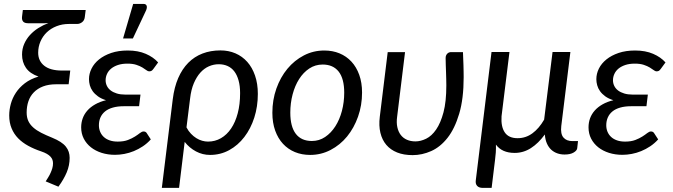

<svg xmlns="http://www.w3.org/2000/svg" viewBox="-20 -766 3358 958"><path d="M403 -680Q401 -664 389.5 -655.2Q378 -646.5 365 -646.5H324.5Q290.5 -646.5 262 -635.2Q233.5 -624 213.2 -604.5Q193 -585 181.8 -558.8Q170.5 -532.5 170.5 -503Q170.5 -462 200.8 -438Q231 -414 289 -414H330.5L322.5 -345.5H260.5Q222.5 -345.5 194.8 -334.8Q167 -324 148.8 -305.2Q130.5 -286.5 121.8 -260.8Q113 -235 113 -204.5Q113 -180.5 121.2 -162.5Q129.5 -144.5 145.8 -130Q162 -115.5 185.5 -103.5Q209 -91.5 240 -79Q264.5 -69 281.5 -58Q298.5 -47 308.5 -34.5Q318.5 -22 323 -8Q327.5 6 327.5 21.5Q327.5 59 313 93.8Q298.5 128.5 271.5 165.5L208 139Q214 129.5 220.5 119Q227 108.5 232.2 97Q237.5 85.5 241 73.5Q244.5 61.5 244.5 49Q244.5 40 241.8 31.8Q239 23.5 232.2 16Q225.5 8.5 214 1.8Q202.5 -5 184.5 -11Q150 -22.5 120.8 -38.5Q91.5 -54.5 70.5 -76Q49.5 -97.5 37.8 -125.8Q26 -154 26 -190Q26 -218.5 34 -247.8Q42 -277 59.2 -303.2Q76.5 -329.5 104.2 -350.8Q132 -372 172 -384Q129 -399 109.5 -427.5Q90 -456 90 -493.5Q90 -522.5 100.8 -547Q111.5 -571.5 129.5 -591.2Q147.5 -611 171.2 -626Q195 -641 221.5 -651Q212 -650 202.2 -650Q192.5 -650 181.5 -650H121Q102 -650 95 -659Q88 -668 90 -683.5L94 -716H407.5Z M385 0ZM746 -423Q740 -414.5 735.2 -412.2Q730.5 -410 724 -410Q718 -410 710.2 -416Q702.5 -422 690.5 -429.2Q678.5 -436.5 660.5 -442.5Q642.5 -448.5 616 -448.5Q589 -448.5 568.8 -441.8Q548.5 -435 534.8 -423.8Q521 -412.5 514 -397.2Q507 -382 507 -365.5Q507 -350.5 513.5 -337.2Q520 -324 532.5 -314.5Q545 -305 563.2 -299.5Q581.5 -294 605 -294H681L674 -236H598Q566.5 -236 543 -229.2Q519.5 -222.5 504.2 -210Q489 -197.5 481.2 -180Q473.5 -162.5 473.5 -141Q473.5 -123.5 479.8 -108.5Q486 -93.5 498 -82.5Q510 -71.5 527.5 -65.5Q545 -59.5 567.5 -59.5Q597.5 -59.5 618.2 -67.5Q639 -75.5 653.5 -84.8Q668 -94 678 -102Q688 -110 696.5 -110Q707 -110 712 -102L732.5 -70.5Q714.5 -50.5 692.8 -36Q671 -21.5 647.8 -12Q624.5 -2.5 600.5 2Q576.5 6.5 554 6.5Q518.5 6.5 487.5 -3.2Q456.5 -13 433.8 -31Q411 -49 398 -74.2Q385 -99.5 385 -130.5Q385 -154.5 392.8 -175.8Q400.5 -197 416 -214.5Q431.5 -232 454.8 -245.2Q478 -258.5 509 -266Q485 -273.5 468.8 -285.2Q452.5 -297 442.5 -311Q432.5 -325 428.2 -340.5Q424 -356 424 -371Q424 -398 436.8 -423.8Q449.5 -449.5 474.2 -469.5Q499 -489.5 535 -501.8Q571 -514 617.5 -514Q669 -514 707.2 -497.5Q745.5 -481 769 -454.5ZM594 -574 644.5 -746.5H695.5Q708 -746.5 711.5 -737.8Q715 -729 709 -714.5L643 -574Z M842 -271Q849.5 -331 869.2 -376.5Q889 -422 919.5 -452.8Q950 -483.5 990.5 -499Q1031 -514.5 1080 -514.5Q1120.5 -514.5 1154.8 -499.8Q1189 -485 1213.8 -457.2Q1238.5 -429.5 1252.5 -389Q1266.5 -348.5 1266.5 -297.5Q1266.5 -234.5 1248.8 -179.2Q1231 -124 1199.2 -82.5Q1167.5 -41 1123.8 -17Q1080 7 1028 7Q990.5 7 957.8 -10.5Q925 -28 901.5 -58L873.5 171.5H787.5ZM910.5 -130.5Q920 -112 932.8 -98.8Q945.5 -85.5 959.5 -76.8Q973.5 -68 988.5 -63.8Q1003.5 -59.5 1018 -59.5Q1053 -59.5 1082.5 -76.5Q1112 -93.5 1133.2 -125Q1154.5 -156.5 1166.2 -201Q1178 -245.5 1178 -301Q1178 -338 1170.2 -365.2Q1162.5 -392.5 1148.8 -410.2Q1135 -428 1115.2 -436.8Q1095.5 -445.5 1071.5 -445.5Q1046 -445.5 1022.5 -435.2Q999 -425 980 -404Q961 -383 947.2 -350.8Q933.5 -318.5 928.5 -274.5Z M1536 -62.5Q1572.5 -62.5 1602.2 -82.5Q1632 -102.5 1653.2 -135.8Q1674.5 -169 1686 -212.5Q1697.5 -256 1697.5 -303.5Q1697.5 -373.5 1669.8 -408.8Q1642 -444 1590 -444Q1553 -444 1523.2 -424.2Q1493.5 -404.5 1472.5 -371.5Q1451.5 -338.5 1440 -295Q1428.5 -251.5 1428.5 -204Q1428.5 -134 1456 -98.2Q1483.5 -62.5 1536 -62.5ZM1527.5 7Q1486 7 1451.5 -7.2Q1417 -21.5 1392 -48.5Q1367 -75.5 1353 -114.5Q1339 -153.5 1339 -203.5Q1339 -267.5 1359 -324Q1379 -380.5 1414 -422.8Q1449 -465 1496.2 -489.5Q1543.5 -514 1598 -514Q1639.5 -514 1674 -499.8Q1708.5 -485.5 1733.5 -458.5Q1758.5 -431.5 1772.5 -392.5Q1786.5 -353.5 1786.5 -304Q1786.5 -240.5 1766.5 -184Q1746.5 -127.5 1711.8 -85Q1677 -42.5 1629.5 -17.8Q1582 7 1527.5 7Z M2001 -506 1961.5 -183.5Q1957.5 -154.5 1962.5 -131.5Q1967.5 -108.5 1979.5 -92.8Q1991.5 -77 2010.2 -68.8Q2029 -60.5 2053 -60.5Q2079 -60.5 2106.5 -74Q2134 -87.5 2156.2 -119.8Q2178.5 -152 2192.8 -205.5Q2207 -259 2207 -339.5Q2207 -353.5 2206.5 -370.8Q2206 -388 2205.5 -406.2Q2205 -424.5 2204.2 -442.5Q2203.5 -460.5 2203.5 -476.5Q2203.5 -484.5 2206.2 -490.2Q2209 -496 2213 -499.5Q2217 -503 2221.5 -504.5Q2226 -506 2230.5 -506H2290Q2290.5 -491.5 2291.2 -474.5Q2292 -457.5 2292.5 -440.5Q2293 -423.5 2293.2 -407.8Q2293.5 -392 2293.5 -381Q2293.5 -273 2271.2 -198.5Q2249 -124 2213 -78.2Q2177 -32.5 2131.5 -12.2Q2086 8 2039 8Q1994.5 8 1961.5 -5.2Q1928.5 -18.5 1907.5 -43.2Q1886.5 -68 1878 -103.5Q1869.5 -139 1875 -183.5L1914.5 -506Z M2522 -506.5 2482.5 -186Q2479 -134.5 2498.5 -105.5Q2518 -76.5 2562.5 -76.5Q2603.5 -76.5 2636.5 -100.8Q2669.5 -125 2695 -169L2737 -506.5H2826L2780.5 -137Q2776 -98 2791.2 -80Q2806.5 -62 2836 -62H2864L2860 -26Q2858.5 -14.5 2842 -4.8Q2825.5 5 2797 5Q2777.5 5 2760.5 -1Q2743.5 -7 2730.2 -19.2Q2717 -31.5 2708.8 -50.2Q2700.5 -69 2698.5 -95Q2666.5 -51 2629 -27Q2591.5 -3 2548 -3Q2484.5 -3 2454.5 -44.5Q2455 -25 2453.8 -5.2Q2452.5 14.5 2450 32L2433 171.5H2389Q2370 171.5 2360.8 161.5Q2351.5 151.5 2354 133.5L2432.5 -506.5Z M3277.5 -423Q3271.5 -414.5 3266.8 -412.2Q3262 -410 3255.5 -410Q3249.5 -410 3241.8 -416Q3234 -422 3222 -429.2Q3210 -436.5 3192 -442.5Q3174 -448.5 3147.5 -448.5Q3120.5 -448.5 3100.2 -441.8Q3080 -435 3066.2 -423.8Q3052.5 -412.5 3045.5 -397.2Q3038.5 -382 3038.5 -365.5Q3038.5 -350.5 3045 -337.2Q3051.5 -324 3064 -314.5Q3076.5 -305 3094.8 -299.5Q3113 -294 3136.5 -294H3212.5L3205.5 -236H3129.5Q3098 -236 3074.5 -229.2Q3051 -222.5 3035.8 -210Q3020.5 -197.5 3012.8 -180Q3005 -162.5 3005 -141Q3005 -123.5 3011.2 -108.5Q3017.5 -93.5 3029.5 -82.5Q3041.5 -71.5 3059 -65.5Q3076.5 -59.5 3099 -59.5Q3129 -59.5 3149.8 -67.5Q3170.5 -75.5 3185 -84.8Q3199.5 -94 3209.5 -102Q3219.5 -110 3228 -110Q3238.5 -110 3243.5 -102L3264 -70.5Q3246 -50.5 3224.2 -36Q3202.5 -21.5 3179.2 -12Q3156 -2.5 3132 2Q3108 6.5 3085.5 6.5Q3050 6.5 3019 -3.2Q2988 -13 2965.2 -31Q2942.5 -49 2929.5 -74.2Q2916.5 -99.5 2916.5 -130.5Q2916.5 -154.5 2924.2 -175.8Q2932 -197 2947.5 -214.5Q2963 -232 2986.2 -245.2Q3009.5 -258.5 3040.5 -266Q3016.5 -273.5 3000.2 -285.2Q2984 -297 2974 -311Q2964 -325 2959.8 -340.5Q2955.5 -356 2955.5 -371Q2955.5 -398 2968.2 -423.8Q2981 -449.5 3005.8 -469.5Q3030.5 -489.5 3066.5 -501.8Q3102.5 -514 3149 -514Q3200.5 -514 3238.8 -497.5Q3277 -481 3300.5 -454.5Z"/></svg>

Font: Lato
Style: Italic
Weight: 400
Italic angle: -7°
Designer: Lukasz Dziedzic
Foundry: tyPoland Lukasz Dziedzic
Version: Version 2.007; 2014-02-27